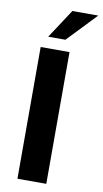

<svg xmlns="http://www.w3.org/2000/svg" viewBox="-101 -976 547 1022"><g transform="rotate(10 172.0 -465.0)"><path d="M71 0V-712H227V0ZM194 -773H101L204 -930H344Z"/></g></svg>

Font: Muli ExtraBold
Style: Regular
Weight: 800
Designer: Vernon Adams
Foundry: Vernon Adams
Version: Version 2.000